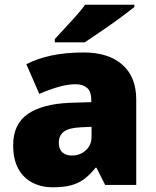

<svg xmlns="http://www.w3.org/2000/svg" viewBox="-20 -786 663 816"><path d="M336 -563Q441 -563 500 -511Q559 -459 559 -363V0H427L390 -73H386Q363 -44 338.5 -25.5Q314 -7 282 1.5Q250 10 204 10Q156 10 118 -9.5Q80 -29 58 -68.5Q36 -108 36 -169Q36 -258 97.5 -301Q159 -344 276 -349L368 -352V-360Q368 -397 350 -412.5Q332 -428 301 -428Q268 -428 228 -416.5Q188 -405 147 -387L92 -513Q140 -538 200.5 -550.5Q261 -563 336 -563ZM325 -245Q273 -243 251.5 -226.5Q230 -210 230 -180Q230 -152 245 -138.5Q260 -125 285 -125Q320 -125 344.5 -147Q369 -169 369 -204V-247ZM551 -756Q533 -742 506 -721.5Q479 -701 448 -679.5Q417 -658 388.5 -638.5Q360 -619 340 -606H213V-620Q230 -639 254 -664.5Q278 -690 302 -717Q326 -744 342 -766H551Z"/></svg>

Font: Noto Sans Armenian Black
Style: Regular
Weight: 900
Version: Version 2.007